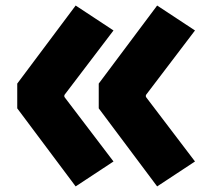

<svg xmlns="http://www.w3.org/2000/svg" viewBox="-20 -721 718 687"><path d="M502 -380.9V-374.3L677.7 -143.2L542.3 -54L333.3 -333.3V-421.9L542.3 -701.2L677.7 -612ZM210.3 -380.9V-374.3L386.1 -143.2L250.7 -54L41.7 -333.3V-421.9L250.7 -701.2L386.1 -612Z"/></svg>

Font: TypoPRO Monoid
Style: Bold
Weight: 700
Width: 4
Monospace: yes
Designer: Andreas Larsen (@larsenwork)
Version: Version 0.61